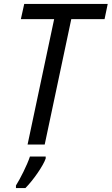

<svg xmlns="http://www.w3.org/2000/svg" viewBox="-20 -734 567 975"><path d="M120 0H207L342 -637H511L527 -714H103L86 -637H255ZM61 208V221H109C149 181 200 107 212 71V61H132C118 104 82 175 61 208Z"/></svg>

Font: Noto Sans SemiCondensed
Style: Italic
Weight: 400
Width: 4
Italic angle: -12°
Designer: Monotype Design Team
Foundry: Monotype Imaging Inc.
Version: Version 2.013